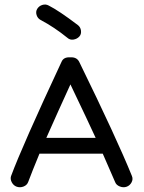

<svg xmlns="http://www.w3.org/2000/svg" viewBox="-20 -805 626 837"><path d="M53 9Q39 4 31.5 -10Q24 -24 28 -37Q77 -169 248 -535Q257 -557 286 -555Q314 -557 325 -536Q489 -201 555 -38Q561 -24 553.5 -10Q546 4 532 9Q518 14 502.5 8Q487 2 482 -11Q465 -51 428 -135H152Q119 -55 103 -12Q98 2 83 8Q68 14 53 9ZM397 -204Q364 -276 287 -437Q233 -319 182 -204ZM274 -640Q216 -687 157 -718Q144 -725 139.5 -739.5Q135 -754 142 -766Q150 -779 164.5 -783.5Q179 -788 192 -781Q236 -759 319 -696Q331 -687 333 -671.5Q335 -656 326 -646Q316 -635 300.5 -632.5Q285 -630 274 -640Z"/></svg>

Font: Hoogli Semibold
Style: Regular
Weight: 600
Designer: Anand Singh Naorem
Foundry: Brand New Type
Version: Version 1.00 b007